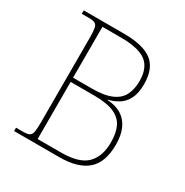

<svg xmlns="http://www.w3.org/2000/svg" viewBox="-164 -849 950 984"><g transform="rotate(30 311.0 -357.0)"><path d="M52 0V-20H93Q118 -20 130 -26Q142 -32 145.5 -51Q149 -70 149 -108V-606Q149 -645 145.5 -663.5Q142 -682 130 -688Q118 -694 93 -694H52V-714H290Q403 -714 456 -674Q509 -634 509 -541Q509 -487 492 -454Q475 -421 447.5 -404Q420 -387 387 -379V-377Q436 -375 470 -354Q504 -333 521.5 -294.5Q539 -256 539 -200Q539 -95 484 -47.5Q429 0 320 0ZM315 -25Q422 -25 466.5 -69.5Q511 -114 511 -197Q511 -253 493.5 -289.5Q476 -326 433.5 -344.5Q391 -363 317 -363H177V-25ZM287 -388Q361 -388 403.5 -406.5Q446 -425 463.5 -460Q481 -495 481 -543Q481 -620 436.5 -654.5Q392 -689 285 -689H177V-388Z"/></g></svg>

Font: Noto Serif Khmer Thin
Style: Regular
Weight: 250
Version: Version 2.003